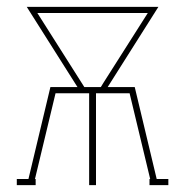

<svg xmlns="http://www.w3.org/2000/svg" viewBox="-20 -540 540 560"><path d="M29 0V-18H63L127 -286H206L58 -520H442L294 -286H373L437 -18H471V0H416V-18H418L358 -268H260V0H240V-268H142L82 -18H84V0ZM226 -286H274L282 -299L411 -502H89Z"/></svg>

Font: Iosevka Curly Slab Thin
Style: Regular
Weight: 100
Monospace: yes
Designer: Belleve Invis
Foundry: Belleve Invis
Version: Version 22.1.2; ttfautohint (v1.8.4)